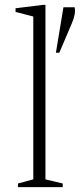

<svg xmlns="http://www.w3.org/2000/svg" viewBox="-20 -770 329 790"><path d="M54 0V-15L117 -32V-702L44 -721V-736L157 -750H167V-32L238 -15V0ZM210 -553 241 -740H287Q293 -715 276 -675L224 -553Z"/></svg>

Font: Spectral ExtraLight
Style: Regular
Weight: 275
Designer: Jean-Baptiste Levee
Foundry: Production Type
Version: Version 2.001